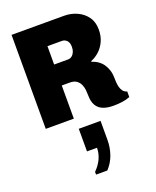

<svg xmlns="http://www.w3.org/2000/svg" viewBox="-193 -795 1068 1317"><g transform="rotate(-20 341.0 -136.5)"><path d="M550 10Q504 10 473 -2.5Q442 -15 425.5 -43Q409 -71 409 -119Q409 -134 407 -155Q405 -176 396.5 -195.5Q388 -215 370 -228.5Q352 -242 320 -242H262V0H57V-686H441Q490 -686 533.5 -666.5Q577 -647 604.5 -609.5Q632 -572 632 -516Q632 -469 615 -431.5Q598 -394 570 -368.5Q542 -343 509 -330V-325Q538 -316 559 -300Q580 -284 593 -262.5Q606 -241 612.5 -218Q619 -195 619 -173Q619 -158 620 -138.5Q621 -119 625.5 -101Q630 -83 640.5 -69Q651 -55 670 -50V-9Q643 2 611 6Q579 10 550 10ZM262 -395H364Q379 -395 391.5 -404.5Q404 -414 411 -430Q418 -446 418 -467Q418 -499 403 -514Q388 -529 367 -529H262ZM274 413V393Q309 358 326 320Q343 282 343 242H270V77H429V216Q429 272 411 323Q393 374 356 413Z"/></g></svg>

Font: Chivo Medium Black
Style: Regular
Weight: 900
Version: Version 2.002